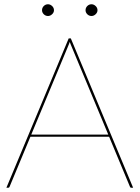

<svg xmlns="http://www.w3.org/2000/svg" viewBox="-20 -880 654 900"><path d="M233 -832Q233 -821.5 224.2 -813.2Q215.5 -805 205 -805Q193.5 -805 185.2 -813.2Q177 -821.5 177 -832Q177 -843.5 185.2 -851.8Q193.5 -860 205 -860Q215.5 -860 224.2 -851.8Q233 -843.5 233 -832ZM437 -832Q437 -821.5 428.2 -813.2Q419.5 -805 409 -805Q397.5 -805 389.2 -813.2Q381 -821.5 381 -832Q381 -843.5 389.2 -851.8Q397.5 -860 409 -860Q419.5 -860 428.2 -851.8Q437 -843.5 437 -832ZM604 0H595Q590.5 0 589 -5L491.5 -239H122.5L25 -5Q23.5 0 18 0H10L302 -700H312ZM126.5 -249H487.5L315 -663Q312.5 -668.5 310.8 -673.2Q309 -678 307 -683.5Q305 -678 303.2 -673.2Q301.5 -668.5 299 -663Z"/></svg>

Font: Lato Hairline
Style: Regular
Weight: 250
Designer: Lukasz Dziedzic
Foundry: Lukasz Dziedzic
Version: Version 1.104; Western+Polish opensource